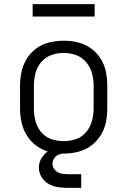

<svg xmlns="http://www.w3.org/2000/svg" viewBox="-20 -735 616 929"><path d="M288 8Q323 8 356.5 0Q390 -8 418.5 -28.5Q447 -49 466 -78.5Q485 -108 492 -142Q499 -176 499 -210V-320Q499 -355 492 -389Q485 -423 466 -452.5Q447 -482 418.5 -502Q390 -522 356.5 -530Q323 -538 288 -538Q254 -538 220 -530Q186 -522 157.5 -502Q129 -482 110.5 -452.5Q92 -423 84.5 -389Q77 -355 77 -320V-210Q77 -176 84.5 -142Q92 -108 110.5 -78.5Q129 -49 157.5 -28.5Q186 -8 220 0Q254 8 288 8ZM288 -52Q258 -52 228.5 -62Q199 -72 179 -96Q159 -120 151.5 -150Q144 -180 144 -210V-320Q144 -351 151.5 -380.5Q159 -410 179 -434Q199 -458 228.5 -468.5Q258 -479 288 -479Q319 -479 348 -468.5Q377 -458 397 -434Q417 -410 425 -380.5Q433 -351 433 -320V-210Q433 -180 425 -150Q417 -120 397 -96Q377 -72 348 -62Q319 -52 288 -52ZM313 174H373V108H313Q295 108 277.5 105Q260 102 247 88.5Q234 75 234 57Q234 44 241.5 32Q249 20 262 14Q275 8 288 8V-25Q259 -25 231.5 -13.5Q204 -2 186 22.5Q168 47 168 76Q168 101 181.5 122.5Q195 144 217 156Q239 168 263.5 171Q288 174 313 174ZM138 -655H438V-715H138Z"/></svg>

Font: Iosevka Sparkle Light
Style: Regular
Weight: 300
Designer: Belleve Invis
Foundry: Belleve Invis
Version: Version 4.5.0; ttfautohint (v1.8.3)